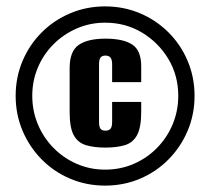

<svg xmlns="http://www.w3.org/2000/svg" viewBox="-20 -611 640 601"><path d="M309 -30Q251 -30 200 -51.5Q149 -73 110.5 -112Q72 -151 50.5 -202Q29 -253 29 -311Q29 -369 50.5 -420Q72 -471 110.5 -509.5Q149 -548 200 -569.5Q251 -591 309 -591Q367 -591 418 -569.5Q469 -548 507.5 -509.5Q546 -471 567.5 -420Q589 -369 589 -311Q589 -253 567.5 -202Q546 -151 507.5 -112Q469 -73 418 -51.5Q367 -30 309 -30ZM309 -80Q357 -80 398.5 -98Q440 -116 471.5 -148Q503 -180 520.5 -222Q538 -264 538 -311Q538 -375 507 -426.5Q476 -478 424.5 -509Q373 -540 309 -540Q262 -540 220.5 -522Q179 -504 147.5 -472.5Q116 -441 98.5 -399.5Q81 -358 81 -311Q81 -264 98.5 -222Q116 -180 147.5 -148Q179 -116 220.5 -98Q262 -80 309 -80ZM310 -149Q275 -149 249.5 -156.5Q224 -164 211 -187.5Q198 -211 198 -260V-398Q198 -451 226.5 -470.5Q255 -490 310 -490Q366 -490 394 -471.5Q422 -453 422 -404V-354H331V-410Q331 -424 326 -430.5Q321 -437 310 -437Q299 -437 294.5 -430.5Q290 -424 290 -410V-230Q290 -214 294.5 -208Q299 -202 310 -202Q321 -202 326 -208Q331 -214 331 -230V-292H422V-261Q422 -212 409 -188Q396 -164 370.5 -156.5Q345 -149 310 -149Z"/></svg>

Font: Alumni Sans ExtraBold
Style: Regular
Weight: 800
Designer: Robert E. Leuschke
Foundry: Robert E. Leuschke
Version: Version 1.018